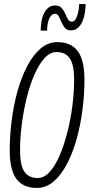

<svg xmlns="http://www.w3.org/2000/svg" viewBox="-20 -918 443 948"><path d="M162 10Q95 10 61.5 -34Q28 -78 28 -177Q28 -247 37.5 -322Q47 -397 66 -466Q85 -535 113.5 -590Q142 -645 179.5 -677.5Q217 -710 263 -710Q330 -710 363.5 -666Q397 -622 397 -523Q397 -453 387.5 -378Q378 -303 359 -234Q340 -165 311.5 -110Q283 -55 245.5 -22.5Q208 10 162 10ZM166 -39Q198 -39 225.5 -69.5Q253 -100 275 -151.5Q297 -203 313 -266.5Q329 -330 337.5 -396.5Q346 -463 346 -524Q346 -599 324.5 -630Q303 -661 259 -661Q227 -661 199.5 -630.5Q172 -600 149.5 -548.5Q127 -497 111.5 -433.5Q96 -370 87.5 -303.5Q79 -237 79 -176Q79 -101 100.5 -70Q122 -39 166 -39ZM181 -767Q181 -772 181 -776Q181 -780 182 -789Q185 -835 203.5 -863Q222 -891 253 -891Q273 -891 284 -879Q295 -867 301.5 -851.5Q308 -836 315 -823.5Q322 -811 334 -811Q347 -811 354.5 -825Q362 -839 366 -857Q370 -875 370 -888Q371 -890 371 -893Q371 -896 371 -898H403Q403 -891 402 -882Q399 -830 380 -799Q361 -768 330 -768Q311 -768 300.5 -780.5Q290 -793 283.5 -809Q277 -825 270 -837.5Q263 -850 251 -850Q235 -850 224.5 -828.5Q214 -807 213 -777Q213 -771 213 -770Q213 -769 213 -767Z"/></svg>

Font: Georama Condensed Light
Style: Italic
Weight: 300
Width: 3
Italic angle: -9°
Designer: Jean-Baptiste Levee
Foundry: Production Type
Version: Version 1.000